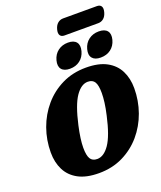

<svg xmlns="http://www.w3.org/2000/svg" viewBox="-191 -1203 1117 1331"><g transform="rotate(-20 368.0 -537.0)"><path d="M469 -710Q562.5 -710 621.2 -678Q680 -646 708 -590Q736 -534 736 -462Q736 -370 705.8 -285.2Q675.5 -200.5 618.8 -134.2Q562 -68 483 -29.5Q404 9 306.5 9Q213.5 9 154.5 -23Q95.5 -55 67.5 -111Q39.5 -167 39.5 -239Q39.5 -331.5 69.8 -416Q100 -500.5 156.8 -566.8Q213.5 -633 292.5 -671.5Q371.5 -710 469 -710ZM328 -87.5Q377 -87.5 418.8 -148Q460.5 -208.5 491.5 -348.5Q503 -398.5 508 -437.8Q513 -477 513 -507.5Q513 -564 498 -588.8Q483 -613.5 447.5 -613.5Q399 -613.5 357.2 -553Q315.5 -492.5 284 -351.5Q262.5 -254.5 262.5 -193.5Q262.5 -137.5 277.5 -112.5Q292.5 -87.5 328 -87.5ZM364.5 -740Q321.5 -740 303 -763Q284.5 -786 295.5 -827.5Q306.5 -869 337.5 -892.2Q368.5 -915.5 411.5 -915.5Q454.5 -915.5 472.8 -892.2Q491 -869 480 -827.5Q469 -786.5 438.2 -763.2Q407.5 -740 364.5 -740ZM591 -740Q548.5 -740 529.8 -763Q511 -786 522 -827.5Q533 -869 564.2 -892.2Q595.5 -915.5 638 -915.5Q682.5 -915.5 700.8 -892.2Q719 -869 708 -827.5Q697 -786.5 666.2 -763.2Q635.5 -740 591 -740ZM373 -1027Q380.5 -1055.5 397.8 -1070Q415 -1084.5 437.5 -1084.5H687Q709.5 -1084.5 718.8 -1070Q728 -1055.5 720.5 -1027.5Q713 -999 695.8 -984.5Q678.5 -970 656 -970H406.5Q384 -970 374.8 -984.8Q365.5 -999.5 373 -1027Z"/></g></svg>

Font: Fraunces 144pt SuperSoft Black
Style: Italic
Weight: 900
Italic angle: -16°
Version: Version 1.000;[b76b70a41]